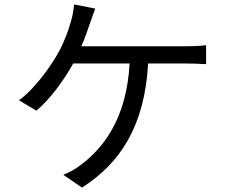

<svg xmlns="http://www.w3.org/2000/svg" viewBox="-20 -812 1040 871"><path d="M412 -773 316 -792C314 -766 309 -738 301 -712C290 -674 272 -622 244 -572C210 -511 138 -409 66 -357L145 -310C204 -358 271 -449 312 -524H568C554 -270 446 -139 348 -65C326 -47 295 -30 267 -19L352 39C524 -71 636 -238 652 -524H821C844 -524 883 -523 915 -521V-607C886 -603 846 -602 821 -602H349C365 -638 377 -674 387 -703C394 -724 404 -750 412 -773Z"/></svg>

Font: Noto Sans CJK HK
Style: Regular
Weight: 400
Designer: Ryoko NISHIZUKA 西塚涼子 (kana, bopomofo & ideographs); Paul D. Hunt (Latin, Greek & Cyrillic); Sandoll Communications 산돌커뮤니
Foundry: Adobe
Version: Version 2.004;hotconv 1.0.118;makeotfexe 2.5.65603